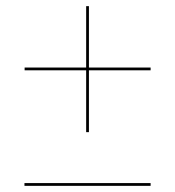

<svg xmlns="http://www.w3.org/2000/svg" viewBox="-20 -610 570 624"><path d="M260 -180.5H269V-381.5H469.5V-390.5H269V-590H260V-390.5H60V-381.5H260ZM59.5 -15V-6H469.5V-15Z"/></svg>

Font: Bodoni* 24pt
Style: Bold Italic
Weight: 700
Italic angle: -13°
Version: Version 2.3